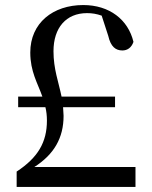

<svg xmlns="http://www.w3.org/2000/svg" viewBox="-20 -741 601 761"><path d="M46 0H517V-79H116C194 -129 232 -194 232 -282L230 -316H436V-358H224C212 -417 192 -467 192 -538C192 -631 242 -689 325 -689C345 -689 363 -686 383 -679L409 -599C419 -555 439 -541 465 -541C485 -541 501 -552 509 -575C488 -663 414 -721 310 -721C190 -721 100 -650 100 -533C100 -457 129 -412 148 -358H52V-316H160C164 -300 166 -282 166 -263C166 -177 130 -116 46 -61Z"/></svg>

Font: Noto Serif JP Medium
Style: Regular
Weight: 500
Designer: Ryoko NISHIZUKA 西塚涼子 (kana & ideographs); Frank Grießhammer (Latin, Greek & Cyrillic); Wenlong ZHANG 张文龙 (bopomofo); San
Foundry: Adobe
Version: Version 2.001;hotconv 1.1.0;makeotfexe 2.6.0